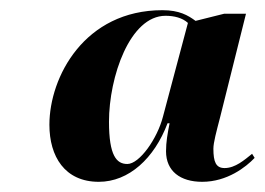

<svg xmlns="http://www.w3.org/2000/svg" viewBox="-20 -738 520 377"><path d="M174 -381C233 -381 283 -427 309 -496H313C309 -476 306 -459 306 -441C306 -402 334 -381 377 -381C426 -381 463 -410 480 -428L475 -436C460 -424 442 -408 421 -408C404 -408 399 -420 399 -446C399 -458 405 -480 412 -507L463 -711H420L364 -697C349 -708 332 -718 299 -718C146 -718 77 -587 77 -493C77 -431 107 -381 174 -381ZM230 -416C209 -416 194 -432 194 -499C194 -587 235 -707 305 -707C322 -707 338 -703 349 -693L300 -509C289 -466 254 -416 230 -416Z"/></svg>

Font: Noto Serif Display
Style: Bold Italic
Weight: 700
Italic angle: -12°
Designer: Monotype Design Team
Foundry: Monotype Imaging Inc.
Version: Version 2.009